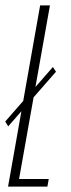

<svg xmlns="http://www.w3.org/2000/svg" viewBox="-22 -695 265 715"><path d="M8.5 -224.5 186.5 -428 175 -445.5 -2.5 -242.5ZM8 0H154.5L159.5 -28.5H49L164 -675H127.5Z"/></svg>

Font: Anybody ExtraCondensed ExtraLight
Style: Italic
Weight: 250
Width: 2
Italic angle: -10°
Version: Version 1.113;gftools[0.9.25]